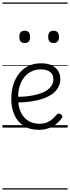

<svg xmlns="http://www.w3.org/2000/svg" viewBox="-20 -1030 566 1550"><path d="M293 18Q219 18 169.5 -15Q120 -48 95.5 -104Q71 -160 71 -229Q71 -294 88 -347.5Q105 -401 136.5 -439.5Q168 -478 212 -498.5Q256 -519 311 -519Q365 -519 399 -502Q433 -485 450 -456.5Q467 -428 467 -393Q467 -355 450 -324.5Q433 -294 402 -271.5Q371 -249 328 -234Q285 -219 232 -211Q179 -203 120 -203V-249Q165 -248 207.5 -253.5Q250 -259 287 -269.5Q324 -280 352 -297Q380 -314 395.5 -337Q411 -360 411 -390Q411 -430 383.5 -450Q356 -470 307 -470Q272 -470 239.5 -456Q207 -442 181.5 -413.5Q156 -385 141 -342Q126 -299 126 -240Q126 -168 149 -122Q172 -76 210.5 -53.5Q249 -31 296 -31Q335 -31 360.5 -42Q386 -53 404.5 -70Q423 -87 439 -106Q448 -114 455.5 -113.5Q463 -113 472 -107Q480 -101 483 -93Q486 -85 479 -77Q463 -53 436.5 -31Q410 -9 374 4.5Q338 18 293 18ZM179 -683Q157 -683 146.5 -695Q136 -707 136 -732Q136 -757 146.5 -769.5Q157 -782 179 -782Q201 -782 212 -769.5Q223 -757 223 -732Q223 -707 212 -695Q201 -683 179 -683ZM412 -683Q390 -683 379.5 -695Q369 -707 369 -732Q369 -757 379.5 -769.5Q390 -782 412 -782Q434 -782 445 -769.5Q456 -757 456 -732Q456 -707 445 -695Q434 -683 412 -683ZM0 490H526V500H0ZM0 -20H526V0H0ZM0 -505H526V-500H0ZM0 -1010H526V-1000H0Z"/></svg>

Font: Playwrite ES Guides
Style: Regular
Weight: 400
Designer: Veronika Burian, José Scaglione
Foundry: TypeTogether
Version: Version 1.003